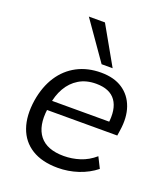

<svg xmlns="http://www.w3.org/2000/svg" viewBox="-139 -850 832 957"><g transform="rotate(20 277.0 -372.0)"><path d="M278.2 8.9Q195 8.9 140.5 -24.7Q86 -58.4 64.1 -120.6Q42.2 -182.8 55.2 -267.3Q67.8 -344.3 103.5 -398.8Q139.2 -453.3 194.6 -482.3Q250 -511.3 320.9 -511.3Q390.2 -511.3 435.3 -481.1Q480.4 -451 499.3 -397.6Q518.3 -344.2 507.3 -273.4L502.9 -244H113.6L121.5 -295.2H457.7L439.8 -280.8Q451.9 -362.9 420.8 -406.8Q389.7 -450.7 316.4 -450.7Q263.8 -450.7 225.6 -427.5Q187.4 -404.3 164.4 -363.9Q141.4 -323.5 134.4 -271.9L130.9 -248.5Q118.4 -156.2 157.6 -106.5Q196.9 -56.8 286.3 -56.8Q329.5 -56.8 371.5 -70.2Q413.5 -83.6 449.6 -114.9L478.2 -57.9Q438.2 -25.8 386 -8.4Q333.7 8.9 278.2 8.9ZM308 -551.3 167 -752.8H252.4L366.5 -551.3Z"/></g></svg>

Font: Mulish ExtraLight
Style: Italic
Weight: 200
Italic angle: -9°
Designer: Vernon Adams
Foundry: Vernon Adams
Version: Version 3.603